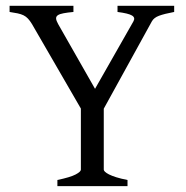

<svg xmlns="http://www.w3.org/2000/svg" viewBox="-20 -635 634 655"><path d="M435.1 -562Q442.4 -574.7 430.4 -582Q418.5 -589.4 380.9 -594.2V-615.2H574.2V-594.2Q540.5 -587.9 522.7 -581.3Q504.9 -574.7 498 -562L334 -264.2V-56.2Q334 -53.2 338.1 -49.1Q342.3 -44.9 351.8 -40Q361.3 -35.2 376.7 -30.3Q392.1 -25.4 415 -21V0H175.8V-21Q220.2 -30.3 238 -39.8Q255.9 -49.3 255.9 -56.2V-264.6L88.9 -553.2Q82 -564.5 75.4 -571.5Q68.8 -578.6 60.3 -582.8Q51.8 -586.9 40.3 -589.4Q28.8 -591.8 12.7 -594.2V-615.2H230.5V-594.2Q210 -592.3 196.8 -589.8Q183.6 -587.4 177.2 -583Q170.9 -578.6 171.4 -571.5Q171.9 -564.5 178.2 -553.2L304.2 -332Z"/></svg>

Font: Gentium Plus
Style: Regular
Weight: 400
Designer: J. Victor Gaultney, Annie Olsen, Iska Routamaa
Foundry: SIL International
Version: Version 1.510